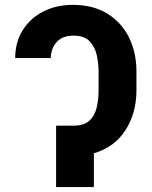

<svg xmlns="http://www.w3.org/2000/svg" viewBox="-20 -757 614 777"><path d="M226.1 -248.5H277.3Q318.4 -248.5 340.3 -267.6Q362.3 -286.6 370.6 -319.1Q378.9 -351.6 378.9 -391.6V-468.3Q378.9 -499.5 371.8 -533Q364.7 -566.4 343 -589.6Q321.3 -612.8 277.3 -612.8Q232.4 -612.8 209.2 -586.7Q186 -560.5 185.5 -522H41.5Q41.5 -586.4 72 -635Q102.5 -683.6 155.3 -710.4Q208 -737.3 274.4 -737.3Q357.4 -737.3 415 -701.4Q472.7 -665.5 502.4 -604.5Q532.2 -543.5 532.2 -468.3V-391.6Q532.2 -300.3 488.3 -231Q444.3 -161.6 359.9 -136.7V0H207V-248.5Z"/></svg>

Font: Inter-Bold
Style: Bold
Weight: 700
Designer: Rasmus Andersson
Foundry: rsms
Version: Version 4.000;git-a52131595